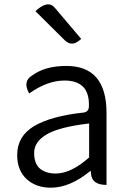

<svg xmlns="http://www.w3.org/2000/svg" viewBox="-20 -861 599 894"><path d="M217 13Q148 13 104 -27Q60 -68 60 -139Q60 -227 139 -274Q219 -321 370 -337Q395 -341 394 -369Q397 -486 280 -486Q201 -486 116 -426Q83 -483 132 -511Q191 -554 289 -554Q476 -554 476 -335V0Q409 0 404 -50L402 -66Q306 13 217 13ZM239 -53Q311 -53 395 -128V-286Q256 -270 197 -235Q139 -201 139 -149Q139 -98 167 -75Q195 -53 239 -53ZM358 -680Q316 -639 281 -674L145 -809Q203 -863 235 -825L358 -680Z"/></svg>

Font: Swei Half Moon CJK TC
Style: DemiLight
Weight: 350
Version: Version 2.125